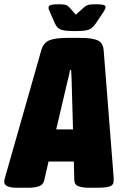

<svg xmlns="http://www.w3.org/2000/svg" viewBox="-56 -880 566 902"><path d="M23 2Q-36 2 -36 -26Q-36 -34 -33.5 -42Q-31 -50 -29 -58L138 -644Q148 -679 175.5 -690.5Q203 -702 261 -702H320Q378 -702 403 -690.5Q428 -679 431 -644L477 -58Q478 -50 478 -42.5Q478 -35 478 -29Q478 -12 461.5 -5Q445 2 401 2H359Q334 2 314 -4.5Q294 -11 293 -34L291 -121H172L152 -34Q147 -11 125.5 -4.5Q104 2 80 2ZM258 -485 208 -272H287L281 -485Q281 -499 280 -516Q279 -533 278 -551H273Q270 -533 265.5 -516Q261 -499 258 -485ZM395 -860Q415 -860 427.5 -857.5Q440 -855 440 -846Q440 -839 429 -822L394 -770Q377 -745 357.5 -739.5Q338 -734 296 -734Q254 -734 233.5 -739.5Q213 -745 202 -770L179 -822Q176 -829 174 -834Q172 -839 172 -843Q172 -854 184 -857Q196 -860 217 -860Q237 -860 249 -858Q261 -856 272 -843L300 -811L336 -843Q350 -856 362.5 -858Q375 -860 395 -860Z"/></svg>

Font: Asap Condensed Condensed Black
Style: Italic
Weight: 900
Width: 3
Italic angle: -6°
Designer: Pablo Cosgaya
Foundry: Omnibus-Type
Version: Version 3.001; ttfautohint (v1.8.4.7-5d5b)